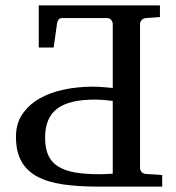

<svg xmlns="http://www.w3.org/2000/svg" viewBox="-20 -691 653 711"><path d="M397.5 -317.4Q385.7 -318.4 374 -319.8Q364.3 -320.8 353 -321.5Q341.8 -322.3 333.5 -322.3Q285.6 -322.3 250.5 -314.2Q215.3 -306.2 192.4 -289.1Q169.4 -272 158.2 -245.1Q147 -218.3 147 -180.2Q147 -142.1 158.7 -116.2Q170.4 -90.3 195.1 -74.7Q219.7 -59.1 257.3 -52.5Q294.9 -45.9 346.7 -45.9Q356 -45.9 365 -46.1Q374 -46.4 381.3 -46.9Q390.1 -47.4 397.5 -47.9ZM580.6 0H341.3Q268.6 0 212.2 -8.3Q155.8 -16.6 117.4 -37.4Q79.1 -58.1 59.1 -93.8Q39.1 -129.4 39.1 -184.6Q39.1 -232.4 62.3 -267.3Q85.4 -302.2 124.8 -325.2Q164.1 -348.1 215.8 -359.1Q267.6 -370.1 324.7 -370.1Q334 -370.1 346.4 -369.4Q358.9 -368.7 370.1 -367.7Q383.3 -366.2 397.5 -365.2V-603Q397.5 -608.9 392.3 -616.5Q387.2 -624 376.5 -624H208.5Q201.7 -624 197 -618.4Q192.4 -612.8 191.4 -605L178.7 -515.1H123.5V-670.9H572.3V-627.9L519.5 -624Q508.8 -622.6 503.7 -615.7Q498.5 -608.9 498.5 -603V-67.9Q498.5 -62 503.7 -54.9Q508.8 -47.9 519.5 -46.9L580.6 -43Z"/></svg>

Font: Charis SIL Eur
Style: Regular
Weight: 400
Foundry: SIL International
Version: Version 5.000